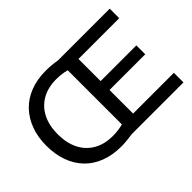

<svg xmlns="http://www.w3.org/2000/svg" viewBox="-137 -1036 1342 1342"><g transform="rotate(-45 534.5 -364.5)"><path d="M412 10Q324 10 255.5 -16.5Q187 -43 140 -92Q93 -141 68 -210Q43 -279 43 -365Q43 -449 68.5 -518Q94 -587 141.5 -636.5Q189 -686 257.5 -712.5Q326 -739 412 -739Q437 -739 466.5 -736.5Q496 -734 523 -729H1034V-635H631V-416H984V-328H631V-95H1034V0H523Q496 4 466.5 7Q437 10 412 10ZM421 -84Q449 -84 475 -87.5Q501 -91 522 -97V-632Q501 -638 475 -641.5Q449 -645 421 -645Q338 -645 278.5 -610.5Q219 -576 187.5 -513.5Q156 -451 156 -365Q156 -279 187.5 -216Q219 -153 278.5 -118.5Q338 -84 421 -84Z"/></g></svg>

Font: Mona Sans ExtraLight Medium
Style: Regular
Weight: 500
Version: Version 2.000